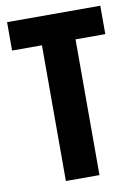

<svg xmlns="http://www.w3.org/2000/svg" viewBox="-82 -765 580 819"><g transform="rotate(-10 208.5 -355.5)"><path d="M6.8 -587.9H136.2V0H281.7V-587.9H410.6V-710.9H6.8Z"/></g></svg>

Font: Roboto Flex
Style: wght 700 wdth 25 opsz 34 GRAD 0.00 slnt 0.00 XTRA 468 XOPQ 96 YOPQ 79 YTLC 514 YTUC 712 YTAS 750 YTDE -203.00 YTFI 738
Weight: 700
Width: 1
Designer: Berlow after Robertson
Foundry: Google
Version: Version 3.100